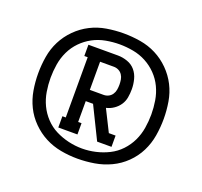

<svg xmlns="http://www.w3.org/2000/svg" viewBox="-87 -982 674 641"><g transform="rotate(20 250.0 -661.0)"><path d="M152 -514V-554H164V-768H152V-808H257Q274 -808 291 -802Q308 -796 319 -783Q330 -770 334.5 -752.5Q339 -735 339 -718Q339 -703 336.5 -688.5Q334 -674 326 -662Q318 -650 305.5 -641.5Q293 -633 279 -630L317 -554H341V-514H290L234 -628H208V-554H220V-514ZM208 -668H257Q266 -668 274 -672Q282 -676 287 -683.5Q292 -691 293.5 -700Q295 -709 295 -718Q295 -727 293.5 -736Q292 -745 287 -752.5Q282 -760 274 -764Q266 -768 257 -768H208ZM247 -438Q217 -438 187.5 -443.5Q158 -449 132 -462.5Q106 -476 84.5 -497.5Q63 -519 50 -545.5Q37 -572 32 -601.5Q27 -631 27 -661Q27 -691 32 -721Q37 -751 50.5 -777.5Q64 -804 85.5 -825.5Q107 -847 133.5 -860.5Q160 -874 190 -879Q220 -884 250 -884Q280 -884 310 -879Q340 -874 366.5 -860.5Q393 -847 414.5 -825.5Q436 -804 449.5 -777.5Q463 -751 468 -721Q473 -691 473 -661Q473 -631 468 -601Q463 -571 449.5 -544Q436 -517 414 -495.5Q392 -474 364.5 -461Q337 -448 307 -443Q277 -438 247 -438ZM250 -475Q274 -475 298 -480.5Q322 -486 344 -497Q366 -508 383 -526Q400 -544 410.5 -566Q421 -588 425 -612.5Q429 -637 429 -661Q429 -685 425 -709.5Q421 -734 410.5 -756Q400 -778 383 -795.5Q366 -813 344.5 -824.5Q323 -836 298.5 -840.5Q274 -845 250 -845Q226 -845 201.5 -840.5Q177 -836 155.5 -824.5Q134 -813 117 -795.5Q100 -778 89.5 -756Q79 -734 75 -709.5Q71 -685 71 -661Q71 -637 75 -612.5Q79 -588 89.5 -566Q100 -544 117 -526Q134 -508 156 -497Q178 -486 202 -480.5Q226 -475 250 -475Z"/></g></svg>

Font: Iosevka Slab
Style: Regular
Weight: 400
Monospace: yes
Designer: Belleve Invis
Foundry: Belleve Invis
Version: Version 11.2.4; ttfautohint (v1.8.3)